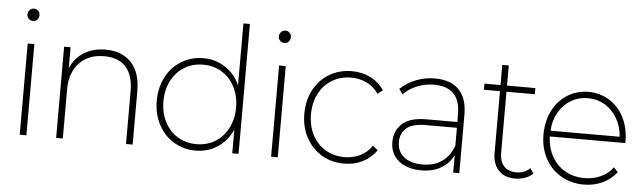

<svg xmlns="http://www.w3.org/2000/svg" viewBox="-50 -1017 4063 1214"><g transform="rotate(5 1981.5 -410.0)"><path d="M85.6 -762.2Q85.6 -778.9 97.2 -790.6Q108.9 -802.2 124.4 -802.2Q140 -802.2 151.1 -791.1Q162.2 -780 162.2 -764.4Q162.2 -746.7 151.1 -735Q140 -723.3 124.4 -723.3Q108.9 -723.3 97.2 -734.4Q85.6 -745.6 85.6 -762.2ZM145.6 -578.9V0H103.3V-578.9Z M820 -338.9V0H777.8V-335.6Q777.8 -436.7 730 -488.9Q682.2 -541.1 593.3 -541.1Q492.2 -541.1 434.4 -478.9Q376.7 -416.7 376.7 -312.2V0H334.4V-578.9H375.6V-445.6Q402.2 -510 460 -546.7Q517.8 -583.3 597.8 -583.3Q701.1 -583.3 760.6 -520.6Q820 -457.8 820 -338.9Z M1492.2 0H1452.2V-150Q1420 -77.8 1358.3 -37.2Q1296.7 3.3 1218.9 3.3Q1143.3 3.3 1081.1 -33.9Q1018.9 -71.1 983.3 -138.3Q947.8 -205.6 947.8 -290Q947.8 -374.4 983.3 -441.7Q1018.9 -508.9 1081.1 -546.1Q1143.3 -583.3 1218.9 -583.3Q1295.6 -583.3 1357.8 -542.8Q1420 -502.2 1451.1 -431.1V-824.4H1492.2ZM1451.1 -290Q1451.1 -363.3 1421.1 -421.1Q1391.1 -478.9 1338.9 -510.6Q1286.7 -542.2 1221.1 -542.2Q1154.4 -542.2 1102.2 -510.6Q1050 -478.9 1020 -421.1Q990 -363.3 990 -290Q990 -216.7 1020 -158.9Q1050 -101.1 1102.2 -69.4Q1154.4 -37.8 1221.1 -37.8Q1286.7 -37.8 1338.9 -69.4Q1391.1 -101.1 1421.1 -158.9Q1451.1 -216.7 1451.1 -290Z M1681.1 -762.2Q1681.1 -778.9 1692.8 -790.6Q1704.4 -802.2 1720 -802.2Q1735.6 -802.2 1746.7 -791.1Q1757.8 -780 1757.8 -764.4Q1757.8 -746.7 1746.7 -735Q1735.6 -723.3 1720 -723.3Q1704.4 -723.3 1692.8 -734.4Q1681.1 -745.6 1681.1 -762.2ZM1741.1 -578.9V0H1698.9V-578.9Z M1884.4 -290Q1884.4 -375.6 1920.6 -442.2Q1956.7 -508.9 2019.4 -546.1Q2082.2 -583.3 2161.1 -583.3Q2225.6 -583.3 2278.3 -557.2Q2331.1 -531.1 2366.7 -480L2334.4 -454.4Q2305.6 -497.8 2260 -520Q2214.4 -542.2 2161.1 -542.2Q2093.3 -542.2 2040 -510.6Q1986.7 -478.9 1956.7 -421.1Q1926.7 -363.3 1926.7 -290Q1926.7 -215.6 1956.7 -158.3Q1986.7 -101.1 2040 -69.4Q2093.3 -37.8 2161.1 -37.8Q2214.4 -37.8 2260 -60Q2305.6 -82.2 2334.4 -125.6L2366.7 -98.9Q2331.1 -48.9 2278.3 -22.8Q2225.6 3.3 2161.1 3.3Q2082.2 3.3 2019.4 -33.9Q1956.7 -71.1 1920.6 -137.8Q1884.4 -204.4 1884.4 -290Z M2893.3 -372.2V0H2854.4V-111.1Q2827.8 -56.7 2776.1 -26.7Q2724.4 3.3 2653.3 3.3Q2560 3.3 2507.2 -41.1Q2454.4 -85.6 2454.4 -160Q2454.4 -231.1 2503.3 -276.1Q2552.2 -321.1 2656.7 -321.1H2853.3L2852.2 -374.4Q2852.2 -457.8 2810.6 -500.6Q2768.9 -543.3 2686.7 -543.3Q2628.9 -543.3 2577.8 -522.2Q2526.7 -501.1 2492.2 -465.6L2468.9 -497.8Q2511.1 -537.8 2568.3 -560.6Q2625.6 -583.3 2687.8 -583.3Q2787.8 -583.3 2840.6 -529.4Q2893.3 -475.6 2893.3 -372.2ZM2853.3 -170V-284.4H2656.7Q2572.2 -284.4 2533.9 -252.2Q2495.6 -220 2495.6 -163.3Q2495.6 -103.3 2538.3 -68.9Q2581.1 -34.4 2656.7 -34.4Q2801.1 -34.4 2853.3 -170Z M3246.7 3.3Q3178.9 3.3 3141.7 -37.2Q3104.4 -77.8 3104.4 -147.8V-538.9H3002.2V-577.8H3104.4V-705.6H3145.6V-577.8H3325.6V-538.9H3145.6V-153.3Q3145.6 -96.7 3172.8 -66.7Q3200 -36.7 3251.1 -36.7Q3304.4 -36.7 3338.9 -71.1L3360 -38.9Q3340 -17.8 3310 -7.2Q3280 3.3 3246.7 3.3Z M3922.2 -281.1H3443.3Q3445.6 -210 3476.7 -154.4Q3507.8 -98.9 3561.7 -68.3Q3615.6 -37.8 3683.3 -37.8Q3738.9 -37.8 3786.7 -59.4Q3834.4 -81.1 3864.4 -122.2L3891.1 -93.3Q3853.3 -45.6 3799.4 -21.1Q3745.6 3.3 3683.3 3.3Q3603.3 3.3 3538.9 -33.9Q3474.4 -71.1 3438.3 -138.3Q3402.2 -205.6 3402.2 -290Q3402.2 -374.4 3436.1 -441.7Q3470 -508.9 3530 -546.1Q3590 -583.3 3663.3 -583.3Q3735.6 -583.3 3795 -546.7Q3854.4 -510 3888.3 -443.9Q3922.2 -377.8 3922.2 -294.4ZM3444.4 -317.8H3883.3Q3878.9 -382.2 3848.9 -433.9Q3818.9 -485.6 3770.6 -514.4Q3722.2 -543.3 3663.3 -543.3Q3603.3 -543.3 3555 -514.4Q3506.7 -485.6 3477.2 -433.9Q3447.8 -382.2 3444.4 -317.8Z"/></g></svg>

Font: Paperlogy 2 ExtraLight
Style: Regular
Weight: 250
Designer: redesigned by Lee Juim, glyphs from Gmarket Sans & Montserrat
Foundry: PT&
Version: Version 1.001